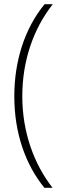

<svg xmlns="http://www.w3.org/2000/svg" viewBox="-20 -735 307 913"><path d="M48 -277C48 -99 103 50 191 158H230C142 46 86 -106 86 -277C86 -445 138 -597 231 -715H192C98 -601 48 -446 48 -277Z"/></svg>

Font: Noto Sans Myanmar Condensed ExtraLight
Style: Regular
Weight: 200
Width: 3
Designer: Monotype Design Team
Foundry: Monotype Imaging Inc.
Version: Version 2.107